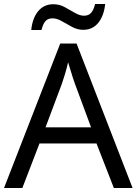

<svg xmlns="http://www.w3.org/2000/svg" viewBox="-20 -933 679 953"><path d="M545 0 459 -221H176L91 0H0L279 -717H360L638 0ZM352 -517Q349 -525 342 -546Q335 -567 328.5 -589.5Q322 -612 318 -624Q311 -593 302 -563.5Q293 -534 287 -517L206 -301H432ZM135 -784Q141 -843 169.5 -877.5Q198 -912 245 -912Q275 -912 301.5 -897.5Q328 -883 352 -869Q376 -855 397 -855Q420 -855 432.5 -869.5Q445 -884 452 -913H502Q496 -855 468 -820Q440 -785 393 -785Q365 -785 338.5 -799Q312 -813 287.5 -827.5Q263 -842 241 -842Q217 -842 205 -827.5Q193 -813 186 -784Z"/></svg>

Font: Noto Sans Elymaic
Style: Regular
Weight: 400
Designer: Morgane Pierson
Foundry: Google LLC
Version: Version 1.002; ttfautohint (v1.8.4.7-5d5b)